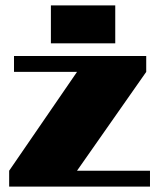

<svg xmlns="http://www.w3.org/2000/svg" viewBox="-20 -693 591 713"><path d="M408 -673V-532H169V-673ZM537 -59V0H14V-59L266 -426H32V-485H523V-426L266 -59Z"/></svg>

Font: Sarpanch Black
Style: Regular
Weight: 900
Designer: Manushi Parikh (Devanagari and Latin), Jyotish Sonowal (Devanagari)
Foundry: Indian Type Foundry
Version: Version 2.004;PS 1.0;hotconv 1.0.78;makeotf.lib2.5.61930; tt